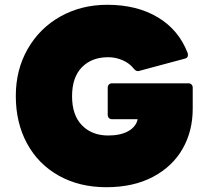

<svg xmlns="http://www.w3.org/2000/svg" viewBox="-20 -768 871 802"><path d="M46 -367Q46 -477 96 -564Q146 -651 233 -699.5Q320 -748 428 -748Q552 -748 639.5 -695.5Q727 -643 764 -546Q765 -543 765 -538Q765 -526 752 -523L562 -472Q560 -471 556 -471Q547 -471 539 -481Q521 -504 492 -516.5Q463 -529 432 -529Q363 -529 322 -487Q281 -445 281 -366Q281 -287 322.5 -244.5Q364 -202 432 -202Q483 -202 515.5 -220Q548 -238 555 -270H448Q440 -270 435 -275Q430 -280 430 -288V-402Q430 -410 435 -415Q440 -420 448 -420H767Q775 -420 780 -415Q785 -410 785 -402V-314Q785 -220 742.5 -146Q700 -72 618.5 -29Q537 14 424 14Q312 14 226 -34Q140 -82 93 -168.5Q46 -255 46 -367Z"/></svg>

Font: LINE Seed Sans TH App Heavy
Style: Regular
Weight: 900
Designer: Dalton Maag Ltd | Thai characters by Cadson Demak Co.,Ltd.
Foundry: Dalton Maag Ltd
Version: Version 1.003